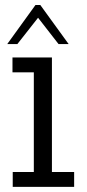

<svg xmlns="http://www.w3.org/2000/svg" viewBox="-20 -731 339 751"><path d="M183.1 -506.3V-58.1H270V0H29.8V-58.1H112.3V-448.2H28.8V-506.3ZM209 -558.6 128.9 -661.6 47.9 -558.6H8.3L118.7 -711.4H137.7L248.5 -558.6Z"/></svg>

Font: Twentytwelve Slab Light
Style: TwentytwelveSlab
Weight: 300
Designer: Domenico Catapano
Version: Version 1.00 2012